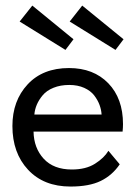

<svg xmlns="http://www.w3.org/2000/svg" viewBox="-20 -672 515 704"><path d="M403.5 -489 235.5 -593 281.5 -651.5 433 -528ZM220 -489 52 -593 98.5 -651.5 249.5 -528ZM103 -189.5Q104 -129.5 140.2 -90Q176.5 -50.5 243.5 -50.5Q295 -50.5 328.5 -71.8Q362 -93 377.5 -119L419 -69.5Q391.5 -29 349.2 -8.5Q307 12 238.5 12Q140.5 12 83 -49.5Q25.5 -111 25.5 -210Q25.5 -302.5 81.2 -362.5Q137 -422.5 233 -422.5Q323 -422.5 377 -366.8Q431 -311 431 -217Q431 -204.5 429.5 -189.5ZM352.5 -252Q351.5 -269.5 345 -287.2Q338.5 -305 325.5 -322Q312.5 -339 288.8 -349.8Q265 -360.5 234 -360.5Q201.5 -360.5 176.2 -350.2Q151 -340 136.8 -323Q122.5 -306 115 -288.2Q107.5 -270.5 106 -252Z"/></svg>

Font: League Spartan
Style: Regular
Weight: 350
Foundry: The League of Moveable Type
Version: Version 2.002